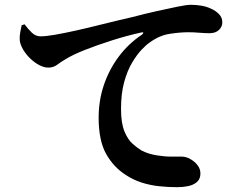

<svg xmlns="http://www.w3.org/2000/svg" viewBox="-20 -755 1040 798"><path d="M717 23Q679 23 641.5 19Q604 15 569.5 4Q535 -7 504 -27Q452 -60 421 -115.5Q390 -171 390 -266Q390 -337 411.5 -401Q433 -465 473 -519Q513 -573 570 -611Q576 -616 575.5 -619Q575 -622 567 -620Q508 -607 446.5 -587.5Q385 -568 333 -547.5Q281 -527 251 -508Q235 -499 218.5 -486.5Q202 -474 181 -474Q163 -474 143 -484.5Q123 -495 105 -512.5Q87 -530 75.5 -550Q64 -570 62 -588Q61 -606 64.5 -622.5Q68 -639 70 -650L82 -654Q96 -635 112 -619.5Q128 -604 148 -604Q171 -604 208.5 -610.5Q246 -617 295.5 -628Q345 -639 404.5 -654Q464 -669 530 -684Q583 -698 632.5 -709Q682 -720 719 -727.5Q756 -735 772 -735Q795 -735 816.5 -731.5Q838 -728 857 -719Q877 -710 890.5 -696Q904 -682 904 -662Q904 -644 890 -630.5Q876 -617 851 -617Q831 -617 807.5 -619Q784 -621 763 -621Q729 -621 686 -614.5Q643 -608 603 -579Q589 -570 569 -549Q549 -528 529 -494.5Q509 -461 496 -413.5Q483 -366 483 -302Q483 -244 497 -209.5Q511 -175 531.5 -157Q552 -139 569 -129Q597 -115 630.5 -109.5Q664 -104 693 -104Q722 -104 736 -104Q753 -104 771 -94Q789 -84 801 -68.5Q813 -53 813 -34Q813 -11 798.5 1.5Q784 14 762 18.5Q740 23 717 23Z"/></svg>

Font: Noto Serif SC ExtraLight
Style: Bold
Weight: 700
Version: Version 2.002-H1;hotconv 1.1.0;makeotfexe 2.6.0